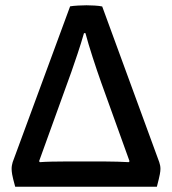

<svg xmlns="http://www.w3.org/2000/svg" viewBox="-20 -707 652 727"><path d="M37.5 0Q28 -34.5 26 -47Q24 -59.5 24 -67.5Q24 -75 25.2 -81.2Q26.5 -87.5 28 -93L245.5 -683Q258 -685 276 -686Q294 -687 307.5 -687Q320 -687 338 -686Q356 -685 367 -682.5L583 -93Q585 -87 586.2 -81Q587.5 -75 587.5 -67.5Q587.5 -59.5 585.2 -47Q583 -34.5 574 0ZM470.5 -96.5 363 -395Q347.5 -438.5 330.8 -490.2Q314 -542 303.5 -581.5H298Q287.5 -544.5 273.5 -502.8Q259.5 -461 250.5 -435.5L128 -96.5L131 -93Q150.5 -94.5 176 -95Q201.5 -95.5 220 -95.5H381.5Q400.5 -95.5 424.8 -94.8Q449 -94 467.5 -93Z"/></svg>

Font: Signika SC
Style: Regular
Weight: 400
Designer: Anna Giedryś
Foundry: Anna Giedryś
Version: Version 2.000; ttfautohint (v1.8.3) -l 8 -r 50 -G 200 -x 9 -